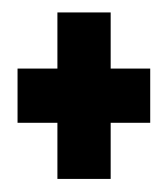

<svg xmlns="http://www.w3.org/2000/svg" viewBox="-20 -390 264 301"><path d="M70 -109.5H153.5V-197.5H215.5V-282.5H153.5V-370.5H70V-282.5H7.5V-197.5H70Z"/></svg>

Font: Anybody UltraCondensed
Style: Bold
Weight: 700
Width: 1
Version: Version 1.113;gftools[0.9.25]